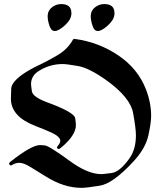

<svg xmlns="http://www.w3.org/2000/svg" viewBox="-20 -906 794 936"><path d="M278.3 -886.2Q328.1 -886.2 328.1 -842.3Q328.1 -840.3 328.1 -838.4Q328.1 -836.4 327.6 -834Q324.7 -807.6 294.9 -781.2Q265.1 -754.9 247.6 -754.9H247.1Q229 -754.9 221.2 -780.3Q212.4 -806.2 212.4 -825.7Q212.4 -828.1 212.4 -830.1Q212.4 -832 212.9 -834Q214.4 -856 234.9 -871.6Q254.9 -886.2 278.3 -886.2ZM488.3 -886.2Q538.1 -886.2 538.1 -842.3Q538.1 -840.3 538.1 -838.4Q538.1 -836.4 537.6 -834Q534.7 -807.6 504.9 -781.2Q475.1 -754.9 457.5 -754.9H457Q439 -754.9 431.2 -780.3Q422.4 -806.2 422.4 -825.7Q422.4 -828.1 422.4 -830.1Q422.4 -832 422.9 -834Q424.3 -856 444.8 -871.6Q464.8 -886.2 488.3 -886.2ZM29.8 -116.7Q133.3 -198.7 174.8 -198.7Q176.8 -198.7 197.8 -197.3Q218.3 -195.8 319.8 -121.6Q407.7 -57.1 474.1 -57.1Q479 -57.1 491.2 -58.6Q503.4 -60.1 523.9 -62.5Q564 -67.4 612.3 -135.7Q642.6 -179.2 642.6 -246.6Q642.6 -279.3 628.9 -355Q615.2 -431.2 497.6 -515.6Q414.1 -574.7 360.8 -584Q333.5 -588.9 314.7 -591.3Q295.9 -593.8 285.2 -593.8Q224.1 -593.8 171.4 -561.5Q131.3 -537.6 131.3 -495.6Q131.3 -492.7 132.3 -484.4Q133.3 -476.1 135.3 -461.9Q138.7 -433.6 210 -407.2Q342.8 -358.4 346.7 -329.6Q348.6 -314.9 349.4 -306.6Q350.1 -298.3 350.1 -296.4Q350.1 -245.6 275.9 -184.6Q271 -179.7 266.1 -179.7Q263.2 -179.7 260.5 -181.9Q257.8 -184.1 257.8 -187Q257.8 -189.9 261.7 -194.8Q273.9 -208.5 273.9 -220.2Q273.9 -231.9 255.9 -245.6Q238.3 -258.8 153.8 -291.5Q33.2 -337.4 33.2 -424.8Q33.2 -427.2 34.7 -473.1Q36.1 -519.5 148.9 -578.6Q184.6 -595.2 213.4 -610.6Q242.2 -626 265.6 -640.1Q311 -668.5 335.4 -712.4Q337.9 -716.3 342.8 -716.3H343.3H343.8Q461.4 -700.7 557.1 -635.7Q652.3 -571.3 691.4 -470.7Q716.8 -404.8 716.8 -341.3Q716.8 -307.1 703.1 -245.1Q689 -181.6 629.9 -118.2Q529.8 -9.8 464.8 -0.5Q399.9 9.8 378.4 9.8Q290.5 9.8 203.1 -45.9Q154.3 -76.7 124 -94.5Q93.8 -112.3 74.2 -112.3Q55.7 -112.3 39.1 -101.6Q36.6 -99.6 33.2 -99.6Q29.8 -99.6 27.1 -102.5Q24.4 -105.5 24.4 -107.9Q24.4 -112.3 29.8 -116.7Z"/></svg>

Font: UnifrakturMaguntia sl
Style: Regular
Weight: 400
Designer: j. 'mach' wust, based on a font by Peter Wiegel, original typeface by Carl Albert Fahrenwaldt 1901
Version: Version 2010-11-24